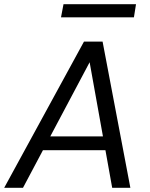

<svg xmlns="http://www.w3.org/2000/svg" viewBox="-34 -899 718 919"><path d="M-14 0 368 -700H457L590 0H503L395 -601L76 0ZM114 -180 148 -246H507L518 -180ZM258 -816 270 -879H617L607 -816Z"/></svg>

Font: DM Sans 24pt
Style: Italic
Weight: 400
Italic angle: -10°
Designer: Colophon Foundry, Jonny Pinhorn
Foundry: Colophon Foundry
Version: Version 4.004;gftools[0.9.30]